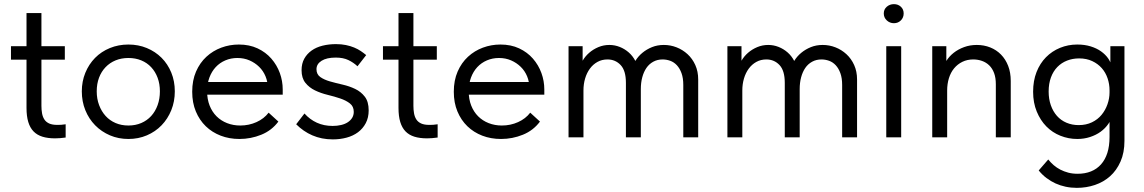

<svg xmlns="http://www.w3.org/2000/svg" viewBox="-20 -663 5524 927"><path d="M246 5Q257 5 270 4Q283 3 297 1V-63Q286 -61 275.5 -60.5Q265 -60 257 -60Q232 -60 217 -67Q202 -74 194 -86.5Q186 -99 183 -116Q180 -133 180 -152V-600H108V-142Q108 -102 116.5 -74Q125 -46 142 -28.5Q159 -11 185 -3Q211 5 246 5ZM33 -375H293V-440H33Z M600 8Q648 8 689 -9.5Q730 -27 760 -58Q790 -89 807 -131Q824 -173 824 -222Q824 -271 807 -312.5Q790 -354 760 -384Q730 -414 689 -431Q648 -448 600 -448Q552 -448 510.5 -431Q469 -414 439 -383.5Q409 -353 392 -311.5Q375 -270 375 -222Q375 -173 392 -131Q409 -89 439.5 -58Q470 -27 511 -9.5Q552 8 600 8ZM600 -57Q566 -57 538 -69Q510 -81 490 -103Q470 -125 458.5 -155.5Q447 -186 447 -222Q447 -258 458 -287.5Q469 -317 489.5 -338.5Q510 -360 538 -371.5Q566 -383 600 -383Q634 -383 662 -371.5Q690 -360 710 -338.5Q730 -317 741 -287.5Q752 -258 752 -222Q752 -186 741 -155.5Q730 -125 710 -103Q690 -81 662 -69Q634 -57 600 -57Z M1136 8Q1191 8 1241.5 -12.5Q1292 -33 1324 -76L1277 -119Q1255 -90 1218.5 -73.5Q1182 -57 1140 -57Q1106 -57 1076.5 -68.5Q1047 -80 1025.5 -101.5Q1004 -123 992 -153.5Q980 -184 980 -222Q980 -259 991 -288.5Q1002 -318 1021.5 -339Q1041 -360 1068 -371.5Q1095 -383 1126 -383Q1158 -383 1184.5 -371.5Q1211 -360 1231 -340.5Q1251 -321 1262 -294.5Q1273 -268 1273 -237V-215L1314 -267H956V-206H1345V-231Q1345 -272 1331 -310.5Q1317 -349 1290 -380Q1263 -411 1223.5 -429.5Q1184 -448 1133 -448Q1089 -448 1048.5 -433Q1008 -418 976.5 -389Q945 -360 926.5 -317.5Q908 -275 908 -220Q908 -167 925.5 -125Q943 -83 973.5 -53.5Q1004 -24 1045.5 -8Q1087 8 1136 8Z M1587 10Q1622 10 1653.5 1.5Q1685 -7 1708.5 -24.5Q1732 -42 1746 -68.5Q1760 -95 1760 -130Q1760 -172 1741.5 -196Q1723 -220 1695 -233.5Q1667 -247 1634 -254.5Q1601 -262 1573 -270Q1545 -278 1526.5 -291Q1508 -304 1508 -329Q1508 -354 1532.5 -369.5Q1557 -385 1601 -385Q1637 -385 1662 -373Q1687 -361 1706 -343L1748 -397Q1736 -407 1722 -416.5Q1708 -426 1690 -433.5Q1672 -441 1650 -445.5Q1628 -450 1602 -450Q1568 -450 1537.5 -442.5Q1507 -435 1484.5 -419Q1462 -403 1449 -379.5Q1436 -356 1436 -324Q1436 -286 1454.5 -263Q1473 -240 1501 -226.5Q1529 -213 1562 -205Q1595 -197 1623 -187.5Q1651 -178 1669.5 -163.5Q1688 -149 1688 -123Q1688 -107 1680.5 -94.5Q1673 -82 1659.5 -73Q1646 -64 1627 -59.5Q1608 -55 1586 -55Q1544 -55 1510 -70.5Q1476 -86 1450 -115L1410 -63Q1427 -46 1446.5 -32.5Q1466 -19 1488 -9.5Q1510 0 1534.5 5Q1559 10 1587 10Z M2042 5Q2053 5 2066 4Q2079 3 2093 1V-63Q2082 -61 2071.5 -60.5Q2061 -60 2053 -60Q2028 -60 2013 -67Q1998 -74 1990 -86.5Q1982 -99 1979 -116Q1976 -133 1976 -152V-600H1904V-142Q1904 -102 1912.5 -74Q1921 -46 1938 -28.5Q1955 -11 1981 -3Q2007 5 2042 5ZM1829 -375H2089V-440H1829Z M2399 8Q2454 8 2504.5 -12.5Q2555 -33 2587 -76L2540 -119Q2518 -90 2481.5 -73.5Q2445 -57 2403 -57Q2369 -57 2339.5 -68.5Q2310 -80 2288.5 -101.5Q2267 -123 2255 -153.5Q2243 -184 2243 -222Q2243 -259 2254 -288.5Q2265 -318 2284.5 -339Q2304 -360 2331 -371.5Q2358 -383 2389 -383Q2421 -383 2447.5 -371.5Q2474 -360 2494 -340.5Q2514 -321 2525 -294.5Q2536 -268 2536 -237V-215L2577 -267H2219V-206H2608V-231Q2608 -272 2594 -310.5Q2580 -349 2553 -380Q2526 -411 2486.5 -429.5Q2447 -448 2396 -448Q2352 -448 2311.5 -433Q2271 -418 2239.5 -389Q2208 -360 2189.5 -317.5Q2171 -275 2171 -220Q2171 -167 2188.5 -125Q2206 -83 2236.5 -53.5Q2267 -24 2308.5 -8Q2350 8 2399 8Z M2725 0H2797V-309L2793 -316V-440H2725V-316V-309V-126V-111ZM3002 -263V0H3074V-279L3064 -312Q3061 -343 3048 -368Q3035 -393 3015.5 -410Q2996 -427 2972 -436.5Q2948 -446 2922 -446Q2894 -446 2869 -435.5Q2844 -425 2824.5 -408Q2805 -391 2792.5 -369Q2780 -347 2777 -324V-226H2797Q2797 -257 2805 -284Q2813 -311 2828 -331.5Q2843 -352 2864.5 -364Q2886 -376 2913 -376Q2951 -376 2976.5 -349Q3002 -322 3002 -263ZM3279 -253V0H3351V-267V-279Q3351 -318 3337 -349Q3323 -380 3299.5 -401.5Q3276 -423 3246.5 -434.5Q3217 -446 3185 -446Q3154 -446 3128 -435.5Q3102 -425 3081.5 -408Q3061 -391 3048 -369.5Q3035 -348 3030 -325V-233H3074Q3074 -264 3081 -290Q3088 -316 3101 -335Q3114 -354 3134 -365Q3154 -376 3179 -376Q3198 -376 3216 -369.5Q3234 -363 3248 -348Q3262 -333 3270.5 -309.5Q3279 -286 3279 -253Z M3492 0H3564V-309L3560 -316V-440H3492V-316V-309V-126V-111ZM3769 -263V0H3841V-279L3831 -312Q3828 -343 3815 -368Q3802 -393 3782.5 -410Q3763 -427 3739 -436.5Q3715 -446 3689 -446Q3661 -446 3636 -435.5Q3611 -425 3591.5 -408Q3572 -391 3559.5 -369Q3547 -347 3544 -324V-226H3564Q3564 -257 3572 -284Q3580 -311 3595 -331.5Q3610 -352 3631.5 -364Q3653 -376 3680 -376Q3718 -376 3743.5 -349Q3769 -322 3769 -263ZM4046 -253V0H4118V-267V-279Q4118 -318 4104 -349Q4090 -380 4066.5 -401.5Q4043 -423 4013.5 -434.5Q3984 -446 3952 -446Q3921 -446 3895 -435.5Q3869 -425 3848.5 -408Q3828 -391 3815 -369.5Q3802 -348 3797 -325V-233H3841Q3841 -264 3848 -290Q3855 -316 3868 -335Q3881 -354 3901 -365Q3921 -376 3946 -376Q3965 -376 3983 -369.5Q4001 -363 4015 -348Q4029 -333 4037.5 -309.5Q4046 -286 4046 -253Z M4259 0H4331V-440H4259ZM4296 -551Q4316 -551 4329.5 -564.5Q4343 -578 4343 -598Q4343 -618 4329.5 -630.5Q4316 -643 4296 -643Q4276 -643 4261.5 -630.5Q4247 -618 4247 -598Q4247 -578 4261.5 -564.5Q4276 -551 4296 -551Z M4481 0H4553V-309L4549 -316V-440H4481V-316V-309V-126V-111ZM4788 -256V0H4860V-263V-272Q4860 -313 4847.5 -345Q4835 -377 4813 -399.5Q4791 -422 4761 -434Q4731 -446 4696 -446Q4663 -446 4634.5 -435.5Q4606 -425 4584.5 -408Q4563 -391 4549.5 -369.5Q4536 -348 4533 -325V-226H4553Q4553 -258 4561.5 -285.5Q4570 -313 4586.5 -333Q4603 -353 4626.5 -364.5Q4650 -376 4679 -376Q4701 -376 4721 -369Q4741 -362 4756 -347.5Q4771 -333 4779.5 -310.5Q4788 -288 4788 -256Z M5179 244Q5225 244 5266.5 230Q5308 216 5339.5 188Q5371 160 5390 117Q5409 74 5409 17V-440H5341V-316L5337 -309V-2Q5337 42 5326.5 75Q5316 108 5296 130.5Q5276 153 5247.5 164.5Q5219 176 5183 176Q5158 176 5137.5 170.5Q5117 165 5099.5 156Q5082 147 5067.5 134.5Q5053 122 5041 107L4995 160Q5012 181 5032.5 196.5Q5053 212 5076 222.5Q5099 233 5125 238.5Q5151 244 5179 244ZM5181 8Q5214 8 5243 -1.5Q5272 -11 5294 -27Q5316 -43 5331 -64.5Q5346 -86 5351 -111V-217H5337Q5337 -188 5327 -159.5Q5317 -131 5298.5 -108.5Q5280 -86 5252 -72.5Q5224 -59 5188 -59Q5156 -59 5129 -70.5Q5102 -82 5083 -103.5Q5064 -125 5053.5 -155Q5043 -185 5043 -221Q5043 -259 5054 -289Q5065 -319 5085 -339.5Q5105 -360 5132 -370.5Q5159 -381 5190 -381Q5226 -381 5253.5 -368Q5281 -355 5299.5 -334Q5318 -313 5327.5 -285Q5337 -257 5337 -227H5346V-345Q5343 -363 5330 -381.5Q5317 -400 5296 -415Q5275 -430 5246 -439Q5217 -448 5181 -448Q5137 -448 5098 -432Q5059 -416 5030 -386.5Q5001 -357 4984.5 -315Q4968 -273 4968 -220Q4968 -167 4985.5 -124.5Q5003 -82 5032 -52.5Q5061 -23 5100 -7.5Q5139 8 5181 8Z"/></svg>

Font: Tilda Sans VF
Style: Regular
Weight: 400
Designer: ParaType Ltd
Foundry: ParaType Ltd
Version: Version 1.010